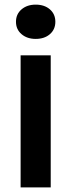

<svg xmlns="http://www.w3.org/2000/svg" viewBox="-20 -809 308 829"><path d="M69 -570H134H199V0H69ZM134 -641Q97 -641 73 -661.5Q49 -682 49 -715Q49 -748 73 -768.5Q97 -789 134 -789Q172 -789 195.5 -768.5Q219 -748 219 -715Q219 -682 195.5 -661.5Q172 -641 134 -641Z"/></svg>

Font: Bounded
Style: Regular
Weight: 400
Designer: Vlad Churkin
Version: Version 1.0